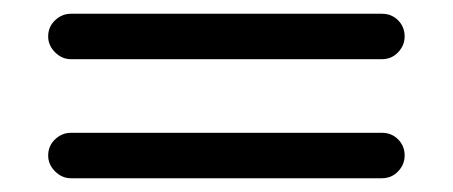

<svg xmlns="http://www.w3.org/2000/svg" viewBox="-20 -496 658 279"><path d="M535 -410H83Q70 -410 60 -420Q50 -430 50 -443Q50 -457 60 -466.5Q70 -476 83 -476H535Q549 -476 558.5 -466.5Q568 -457 568 -443Q568 -430 558.5 -420Q549 -410 535 -410ZM535 -237H83Q70 -237 60 -247Q50 -257 50 -270Q50 -284 60 -293.5Q70 -303 83 -303H535Q549 -303 558.5 -293.5Q568 -284 568 -270Q568 -257 558.5 -247Q549 -237 535 -237Z"/></svg>

Font: Kiwi Maru
Style: Regular
Weight: 400
Designer: Hiroki-Chan
Version: Version 1.100